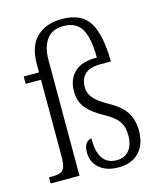

<svg xmlns="http://www.w3.org/2000/svg" viewBox="-115 -840 778 933"><g transform="rotate(-15 274.5 -374.0)"><path d="M235 -98Q235 -131 247 -145.5Q259 -160 274 -160Q272 -26 367 -26Q406 -26 428.5 -53Q451 -80 451 -130Q451 -171 433 -198Q415 -225 366 -252Q307 -284 279 -318Q251 -352 251 -403Q251 -463 288 -498.5Q325 -534 401 -533Q401 -629 374.5 -676Q348 -723 283 -723Q226 -723 198.5 -685Q171 -647 171 -584V0H26V-31H43Q69 -31 83 -36.5Q97 -42 104 -58.5Q111 -75 111 -108V-499H34V-536H111V-578Q111 -670 158.5 -714Q206 -758 284 -758Q384 -758 422.5 -693.5Q461 -629 462 -497H408Q307 -497 307 -407Q307 -379 327 -354Q347 -329 400 -300Q460 -267 483.5 -228Q507 -189 507 -139Q507 -68 469.5 -29Q432 10 367 10Q306 10 270.5 -20Q235 -50 235 -98Z"/></g></svg>

Font: Noto Serif NarrowLight
Style: Regular
Weight: 300
Width: 4
Designer: Monotype Design Team
Foundry: Monotype Imaging Inc.
Version: Version 1.001